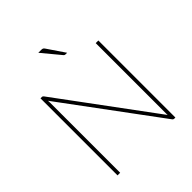

<svg xmlns="http://www.w3.org/2000/svg" viewBox="-244 -1080 1239 1239"><g transform="rotate(-45 375.5 -460.5)"><path d="M124 -703Q128 -703 130.5 -701.8Q133 -700.5 136 -696.5L616 -47Q615.5 -51.5 615.5 -56Q615.5 -60.5 615.5 -64.5V-703H639.5V0H628Q621.5 0 617 -6L134.5 -658Q135 -653 135.2 -648.5Q135.5 -644 135.5 -640V0H111.5V-703ZM336 -921Q346 -921 350.8 -918.2Q355.5 -915.5 360.5 -908L441 -789.5H426Q418 -789.5 413.5 -795.5L309.5 -921Z"/></g></svg>

Font: Lato Thin
Style: Regular
Weight: 200
Designer: Lukasz Dziedzic
Foundry: tyPoland Lukasz Dziedzic
Version: Version 2.007; 2014-02-27